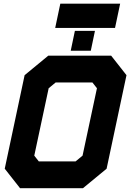

<svg xmlns="http://www.w3.org/2000/svg" viewBox="-20 -994 693 1014"><path d="M86 0 5 -103 110 -597 235 -700H567L648 -597L543 -103L418 0ZM185 -141.5H379L416 -172L492 -528L468 -558.5H274L237 -528L161 -172ZM137.5 -71H398L479.5 -138L569.5 -562.5L517 -629.5H256.5L175 -562.5L85 -138ZM137.5 -71 85 -138 175 -562.5 256.5 -629.5H517L569.5 -562.5L479.5 -138L398 -71ZM353.5 -726 375.5 -831H481.5L459.5 -726ZM415.5 -771H415L418 -785H418.5ZM271.5 -846.5 298.5 -974.5H614.5L587.5 -846.5ZM350 -909.5H542H350Z"/></svg>

Font: Tourney Black
Style: Italic
Weight: 900
Italic angle: -12°
Version: Version 1.015